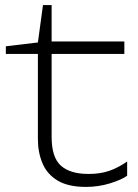

<svg xmlns="http://www.w3.org/2000/svg" viewBox="-20 -723 542 755"><path d="M3 -511V-541L129 -556L149 -703H183V-560H469V-511H183V-185Q183 -104 219.5 -71.5Q256 -39 328 -39Q375 -39 410.5 -51.5Q446 -64 480 -88V-32Q458 -16 412.5 -2Q367 12 318 12Q248 12 206.5 -13Q165 -38 147 -81Q129 -124 129 -176V-511Z"/></svg>

Font: Bounded
Style: Regular
Weight: 200
Designer: Vlad Churkin
Version: Version 1.0